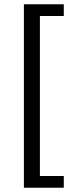

<svg xmlns="http://www.w3.org/2000/svg" viewBox="-20 -728 354 900"><path d="M92 152V-708H279V-653H167V97H279V152Z"/></svg>

Font: Source Sans 3 ExtraLight Medium
Style: Regular
Weight: 500
Version: Version 3.052;hotconv 1.1.0;makeotfexe 2.6.0